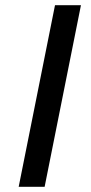

<svg xmlns="http://www.w3.org/2000/svg" viewBox="-20 -720 350 740"><path d="M192 -700H292L152 0H52Z"/></svg>

Font: Idrija
Style: Italic
Weight: 500
Italic angle: -11.3°
Designer: Julieta Ulanovsky
Foundry: Julieta Ulanovsky
Version: Version 7.200